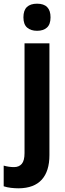

<svg xmlns="http://www.w3.org/2000/svg" viewBox="-67 -781 354 1041"><path d="M60 -687Q60 -725 79 -743Q98 -761 134 -761Q207 -761 207 -687Q207 -649 187.5 -631.5Q168 -614 134 -614Q100 -614 80 -631.5Q60 -649 60 -687ZM35 240Q14 240 -7.5 237.5Q-29 235 -47 229V117Q-18 125 9 125Q36 125 51 107.5Q66 90 66 49V-546H201V60Q201 147 159.5 193Q118 239 35 240Z"/></svg>

Font: Noto Sans Malayalam Condensed
Style: Bold
Weight: 700
Width: 3
Designer: Jelle Bosma - Monotype Design Team
Foundry: Monotype Imaging Inc.
Version: Version 2.104; ttfautohint (v1.8.4.7-5d5b)